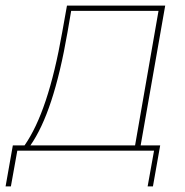

<svg xmlns="http://www.w3.org/2000/svg" viewBox="-63 -540 663 688"><path d="M-43 128H-24L-1 0H489L466 128H485L511 -19H441L529 -520H177L160 -425C126 -232 82 -101 25 -19H-17ZM46 -19C101 -98 145 -228 179 -425L192 -501H505L421 -19Z"/></svg>

Font: Fixel Display 20240404 Thin
Style: Italic
Weight: 100
Italic angle: -10°
Designer: AlfaBravo + MacPaw
Foundry: Kyrylo Tkachov, Marchela Mozhyna, Serhii Makarenko, Maria Weinstein, Zakhar Kryvoshyya
Version: Version 1.211;Glyphs 3.2 (3225)